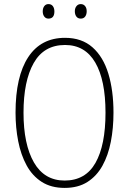

<svg xmlns="http://www.w3.org/2000/svg" viewBox="-20 -960 631 939"><path d="M535 -409Q535 -333 522 -266.5Q509 -200 481 -149.5Q453 -99 407.5 -70Q362 -41 296 -41Q230 -41 184 -70.5Q138 -100 110 -151.5Q82 -203 69 -269.5Q56 -336 56 -409Q56 -586 118 -680.5Q180 -775 298 -775Q380 -775 432.5 -728.5Q485 -682 510 -599.5Q535 -517 535 -409ZM95 -409Q95 -254 146 -165.5Q197 -77 296 -77Q398 -77 447 -163.5Q496 -250 496 -409Q496 -568 446 -654Q396 -740 298 -740Q195 -740 145 -652Q95 -564 95 -409ZM189 -904Q189 -920 196.5 -930Q204 -940 217 -940Q231 -940 238.5 -930Q246 -920 246 -904Q246 -869 217 -869Q204 -869 196.5 -879Q189 -889 189 -904ZM346 -905Q346 -920 354 -930Q362 -940 375 -940Q388 -940 396 -930.5Q404 -921 404 -905Q404 -889 396.5 -879Q389 -869 375 -869Q361 -869 353.5 -879Q346 -889 346 -905Z"/></svg>

Font: Noto Sans Tamil UI Condensed ExtraLight
Style: Regular
Weight: 200
Width: 3
Designer: Jelle Bosma - Monotype Design Team
Foundry: Monotype Imaging Inc.
Version: Version 2.004; ttfautohint (v1.8.4.7-5d5b)